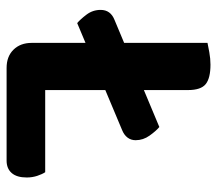

<svg xmlns="http://www.w3.org/2000/svg" viewBox="-58 -598 658 582"><g transform="rotate(90 271.0 -307.0)"><path d="M374 -348 50 -212Q39 -221 24.5 -240Q10 -259 10 -283Q10 -313 40 -325L365 -461Q377 -451 391 -431.5Q405 -412 405 -389Q405 -375 397 -364.5Q389 -354 374 -348ZM110 -412H253V-7L186 2Q151 2 130.5 -19Q110 -40 110 -74ZM186 2V-115H502Q508 -106 513 -91Q518 -76 518 -59Q518 -29 504.5 -13.5Q491 2 467 2ZM253 -240H110V-607Q119 -609 138.5 -612.5Q158 -616 176 -616Q217 -616 235 -601.5Q253 -587 253 -548Z"/></g></svg>

Font: BalooTamma2Bold
Style: Bold
Weight: 700
Designer: Divya Kowshik, Shuchita Grover and Ek Type
Foundry: Ek Type
Version: Version 1.700